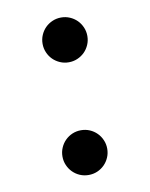

<svg xmlns="http://www.w3.org/2000/svg" viewBox="-61 -499 434 557"><g transform="rotate(-10 156.0 -220.0)"><path d="M90.3 -53.7Q90.3 -67.4 95.5 -79.3Q100.6 -91.3 109.6 -100.3Q118.7 -109.4 130.6 -114.5Q142.6 -119.6 156.2 -119.6Q169.9 -119.6 181.9 -114.5Q193.8 -109.4 202.9 -100.3Q211.9 -91.3 217 -79.3Q222.2 -67.4 222.2 -53.7Q222.2 -40 217 -28.1Q211.9 -16.1 202.9 -7.1Q193.8 2 181.9 7.1Q169.9 12.2 156.2 12.2Q142.6 12.2 130.6 7.1Q118.7 2 109.6 -7.1Q100.6 -16.1 95.5 -28.1Q90.3 -40 90.3 -53.7ZM90.3 -385.7Q90.3 -399.4 95.5 -411.4Q100.6 -423.3 109.6 -432.4Q118.7 -441.4 130.6 -446.5Q142.6 -451.7 156.2 -451.7Q169.9 -451.7 181.9 -446.5Q193.8 -441.4 202.9 -432.4Q211.9 -423.3 217 -411.4Q222.2 -399.4 222.2 -385.7Q222.2 -372.1 217 -360.1Q211.9 -348.1 202.9 -339.1Q193.8 -330.1 181.9 -325Q169.9 -319.8 156.2 -319.8Q142.6 -319.8 130.6 -325Q118.7 -330.1 109.6 -339.1Q100.6 -348.1 95.5 -360.1Q90.3 -372.1 90.3 -385.7Z"/></g></svg>

Font: Andika Phon
Style: Regular
Weight: 400
Designer: Victor Gaultney, Annie Olsen, Julie Remington, Don Collingsworth, Eric Hays, Becca Hirsbrunner
Foundry: SIL International
Version: Version 5.000